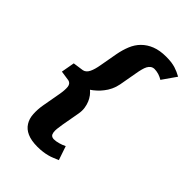

<svg xmlns="http://www.w3.org/2000/svg" viewBox="-275 -874 1201 1201"><g transform="rotate(45 325.0 -274.0)"><path d="M539 -630 603.5 -722.5Q593.5 -728 574.5 -737Q565 -741.5 544 -748.5Q528.5 -753 508.5 -756Q486 -758.5 462.5 -758.5Q406.5 -758.5 366 -742.5Q326.5 -727 298 -698.5Q271 -671.5 255 -632.5Q239.5 -594.5 231 -549.5L210 -432Q202.5 -387.5 190 -362Q177 -335 153.5 -330L83 -320L67 -231L134.5 -221Q156.5 -215.5 160 -190Q163 -162.5 155 -119L133.5 1Q126 44 128.5 83.5Q130.5 121.5 148.5 150Q166.5 179 200.5 194Q235.5 210 291.5 210Q317.5 210 338.5 207Q359 204.5 377 199.5Q393.5 195.5 411 188Q441.5 175.5 445 174L413.5 81.5Q394 91.5 372 97.5Q349.5 104 331.5 104Q317 104 309 97Q301.5 91 299 76.5Q296.5 61 298.5 44Q301 24 304.5 1L326 -119Q331 -146.5 327.5 -171Q324 -194.5 315.5 -215Q308 -233 295.5 -250Q283 -265.5 271.5 -275Q287.5 -285.5 304 -300.5Q320.5 -314.5 336.5 -335.5Q352 -354.5 364 -379.5Q375.5 -403.5 381 -432L402 -549.5Q406 -574 411 -592.5Q415.5 -610.5 422.5 -624Q429.5 -637 440 -644.5Q450.5 -652 465 -652.5Q482.5 -652.5 503.5 -646.5Q524.5 -639.5 539 -630Z"/></g></svg>

Font: B612
Style: Regular
Weight: 700
Italic angle: -10°
Designer: Nicolas Chauveau, Thomas Paillot, Jonathan Favre-Lamarine, Jean-Luc Vinot
Foundry: AIRBUS
Version: Version 1.008